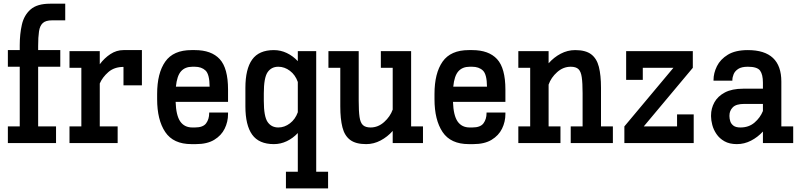

<svg xmlns="http://www.w3.org/2000/svg" viewBox="-20 -789 4411 1059"><path d="M23.4 0V-91.8H88.9V-420.9H23.4V-512.7H88.9V-539.6Q88.9 -601.6 100.8 -653.6Q112.8 -705.6 148.9 -737.1Q185.1 -768.6 256.3 -768.6H339.8V-676.8H266.6Q232.4 -676.8 216.1 -661.9Q199.7 -647 195.1 -615.7Q190.4 -584.5 190.4 -534.7V-512.7H312.5V-420.9H190.4V-91.8H289.1V0Z M363.3 0V-91.8H428.7V-415H363.3V-506.8H530.3V-434.6Q555.7 -468.8 589.1 -490.7Q622.6 -512.7 661.1 -512.7H762.7V-318.4H661.1V-419.9Q610.4 -419.9 577.6 -391.4Q544.9 -362.8 530.3 -328.6V-91.8H628.9V0Z M1036.1 5.9Q936 5.9 891.4 -60.8Q846.7 -127.4 846.7 -242.2V-270.5Q846.7 -385.3 891.4 -449Q936 -512.7 1036.1 -512.7H1054.7Q1146 -512.7 1191.9 -462.9Q1237.8 -413.1 1237.8 -294.9V-227.1H948.7Q951.2 -152.3 974.1 -119.1Q997.1 -85.9 1041 -85.9H1055.2Q1100.1 -85.9 1116.9 -108.9Q1133.8 -131.8 1133.8 -165V-168.5H1237.8V-160.2Q1237.8 -117.2 1219.2 -79.3Q1200.7 -41.5 1161.6 -17.8Q1122.6 5.9 1060.5 5.9ZM1041 -420.9Q1001 -420.9 978.5 -395.8Q956.1 -370.6 950.2 -311H1136.2Q1135.7 -378.9 1113.8 -399.9Q1091.8 -420.9 1054.2 -420.9Z M1490.7 5.9Q1408.2 5.9 1370.8 -46.4Q1333.5 -98.6 1333.5 -202.1V-304.7Q1333.5 -408.2 1370.8 -460.4Q1408.2 -512.7 1490.7 -512.7Q1527.8 -512.7 1561.8 -496.6Q1595.7 -480.5 1622.6 -451.7V-506.8H1724.1V158.2H1789.6V250H1557.1V158.2H1622.6V-55.2Q1595.7 -26.4 1561.8 -10.3Q1527.8 5.9 1490.7 5.9ZM1515.1 -420.9Q1476.6 -420.9 1455.8 -390.4Q1435.1 -359.9 1435.1 -274.4V-232.4Q1435.1 -147 1455.8 -116.5Q1476.6 -85.9 1515.1 -85.9Q1549.3 -85.9 1579.1 -108.6Q1608.9 -131.3 1622.6 -169.9V-336.9Q1608.9 -376 1579.1 -398.4Q1549.3 -420.9 1515.1 -420.9Z M1999.5 5.9Q1942.4 5.9 1911.4 -17.3Q1880.4 -40.5 1868.7 -86.9Q1856.9 -133.3 1856.9 -202.1V-415H1791.5V-506.8H1958.5V-232.4Q1958.5 -175.8 1963.1 -143.8Q1967.8 -111.8 1981.9 -98.9Q1996.1 -85.9 2023.9 -85.9Q2065.4 -85.9 2098.9 -116Q2132.3 -146 2146 -184.6V-415H2080.6V-506.8H2247.6V-91.8H2313V0H2146V-66.9Q2117.2 -34.2 2079.3 -14.2Q2041.5 5.9 1999.5 5.9Z M2565.9 5.9Q2465.8 5.9 2421.1 -60.8Q2376.5 -127.4 2376.5 -242.2V-270.5Q2376.5 -385.3 2421.1 -449Q2465.8 -512.7 2565.9 -512.7H2584.5Q2675.8 -512.7 2721.7 -462.9Q2767.6 -413.1 2767.6 -294.9V-227.1H2478.5Q2481 -152.3 2503.9 -119.1Q2526.9 -85.9 2570.8 -85.9H2585Q2629.9 -85.9 2646.7 -108.9Q2663.6 -131.8 2663.6 -165V-168.5H2767.6V-160.2Q2767.6 -117.2 2749 -79.3Q2730.5 -41.5 2691.4 -17.8Q2652.3 5.9 2590.3 5.9ZM2570.8 -420.9Q2530.8 -420.9 2508.3 -395.8Q2485.8 -370.6 2480 -311H2666Q2665.5 -378.9 2643.6 -399.9Q2621.6 -420.9 2584 -420.9Z M2838.9 0V-91.8H2904.3V-415H2838.9V-506.8H3005.9V-439.9Q3034.7 -472.7 3072.5 -492.7Q3110.4 -512.7 3152.3 -512.7Q3210 -512.7 3240.7 -489.5Q3271.5 -466.3 3283.2 -420.2Q3294.9 -374 3294.9 -304.7V-91.8H3360.4V0H3127.9V-91.8H3193.4V-274.4Q3193.4 -331.5 3188.7 -363.3Q3184.1 -395 3170.2 -408Q3156.2 -420.9 3127.9 -420.9Q3086.4 -420.9 3053 -391.1Q3019.5 -361.3 3005.9 -322.3V-91.8H3071.3V0Z M3423.8 0V-91.8L3694.3 -415H3525.4V-348.6H3433.6V-506.8H3801.3V-415L3530.8 -91.8H3714.4V-158.2H3806.2V0Z M4044.4 5.9Q4003.4 5.9 3975.8 -9.8Q3948.2 -25.4 3931.9 -49.6Q3915.5 -73.7 3908.7 -99.9Q3901.9 -126 3901.9 -146.5V-152.8Q3901.9 -190.9 3920.4 -224.6Q3939 -258.3 3978.3 -279.1Q4017.6 -299.8 4079.1 -299.8H4188V-333Q4188 -377.9 4172.4 -399.4Q4156.7 -420.9 4105 -420.9Q4069.8 -420.9 4051.5 -408.7Q4033.2 -396.5 4026.4 -379.6Q4019.5 -362.8 4019.5 -347.7V-344.2H3915.5V-347.7Q3915.5 -385.7 3934.3 -423.8Q3953.1 -461.9 3994.6 -487.3Q4036.1 -512.7 4105 -512.7Q4289.6 -512.7 4289.6 -338.9V-91.8H4355V0H4188V-63.5Q4159.2 -32.2 4122.3 -13.2Q4085.4 5.9 4044.4 5.9ZM4084.5 -215.8Q4040 -215.8 4021.7 -197Q4003.4 -178.2 4003.4 -152.3V-147.5Q4003.4 -134.8 4007.8 -120.4Q4012.2 -106 4025.4 -95.9Q4038.6 -85.9 4064 -85.9Q4110.4 -85.9 4141.8 -113Q4173.3 -140.1 4188 -176.8V-215.8Z"/></svg>

Font: Kay Pho Du
Style: Bold
Weight: 700
Designer: Victor Gaultney, Khu Oo Reh
Foundry: SIL International
Version: Version 3.000